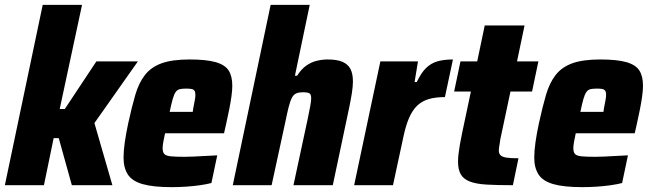

<svg xmlns="http://www.w3.org/2000/svg" viewBox="-25 -763 2676 791"><path d="M-5 0 151 -743H313L221 -314H242L372 -510H543L364 -256L438 0H271L217 -194H196L156 0Z M682 8Q606 8 562.5 -4.5Q519 -17 501.5 -44.5Q484 -72 484 -113Q484 -141 489 -176.5Q494 -212 503 -254Q518 -323 532.5 -372.5Q547 -422 572.5 -454.5Q598 -487 641.5 -502.5Q685 -518 756 -518Q825 -518 863.5 -507Q902 -496 917 -472.5Q932 -449 932 -410Q932 -391 928.5 -366Q925 -341 919.5 -313Q914 -285 907 -254L898 -214H655Q651 -196 648 -179.5Q645 -163 645 -153Q645 -136 652 -128.5Q659 -121 678.5 -119Q698 -117 735 -117Q750 -117 772.5 -118Q795 -119 821 -120.5Q847 -122 870 -123L846 -9Q827 -4 799.5 0Q772 4 741.5 6Q711 8 682 8ZM674 -302H769L771 -316Q775 -337 777.5 -350Q780 -363 780 -372Q780 -384 776 -389.5Q772 -395 763.5 -396.5Q755 -398 742 -398Q725 -398 715 -395.5Q705 -393 698.5 -383.5Q692 -374 686.5 -355Q681 -336 674 -302Z M934 0 1090 -743H1251L1190 -451H1199Q1216 -478 1236.5 -492.5Q1257 -507 1280 -512.5Q1303 -518 1324 -518Q1364 -518 1386.5 -508Q1409 -498 1419 -478.5Q1429 -459 1429 -427Q1429 -407 1424.5 -378.5Q1420 -350 1413 -317L1346 0H1184L1242 -270Q1249 -303 1253 -325Q1257 -347 1257 -358Q1257 -375 1249 -379Q1241 -383 1224 -383Q1207 -383 1196 -378.5Q1185 -374 1178 -361Q1171 -348 1164.5 -323Q1158 -298 1150 -258L1094 0Z M1434 0 1542 -510H1697L1683 -425H1692Q1710 -463 1730.5 -483Q1751 -503 1778 -510.5Q1805 -518 1841 -518L1808 -363Q1770 -363 1742 -355Q1714 -347 1694 -328Q1674 -309 1660 -276.5Q1646 -244 1636 -195L1594 0Z M2088 0Q2024 0 1980.5 -2.5Q1937 -5 1911 -15Q1885 -25 1873.5 -44.5Q1862 -64 1862 -97Q1862 -112 1864 -129Q1866 -146 1869.5 -166.5Q1873 -187 1878 -211L1915 -386H1846L1872 -510H1941L1972 -658H2136L2105 -510H2193L2167 -386H2078L2036 -188Q2035 -179 2033.5 -170.5Q2032 -162 2031 -155Q2030 -148 2030 -143Q2030 -130 2037.5 -123Q2045 -116 2062.5 -113.5Q2080 -111 2111 -111Z M2374 8Q2298 8 2254.5 -4.5Q2211 -17 2193.5 -44.5Q2176 -72 2176 -113Q2176 -141 2181 -176.5Q2186 -212 2195 -254Q2210 -323 2224.5 -372.5Q2239 -422 2264.5 -454.5Q2290 -487 2333.5 -502.5Q2377 -518 2448 -518Q2517 -518 2555.5 -507Q2594 -496 2609 -472.5Q2624 -449 2624 -410Q2624 -391 2620.5 -366Q2617 -341 2611.5 -313Q2606 -285 2599 -254L2590 -214H2347Q2343 -196 2340 -179.5Q2337 -163 2337 -153Q2337 -136 2344 -128.5Q2351 -121 2370.5 -119Q2390 -117 2427 -117Q2442 -117 2464.5 -118Q2487 -119 2513 -120.5Q2539 -122 2562 -123L2538 -9Q2519 -4 2491.5 0Q2464 4 2433.5 6Q2403 8 2374 8ZM2366 -302H2461L2463 -316Q2467 -337 2469.5 -350Q2472 -363 2472 -372Q2472 -384 2468 -389.5Q2464 -395 2455.5 -396.5Q2447 -398 2434 -398Q2417 -398 2407 -395.5Q2397 -393 2390.5 -383.5Q2384 -374 2378.5 -355Q2373 -336 2366 -302Z"/></svg>

Font: Saira SemiCondensed ExtraBold
Style: Italic
Weight: 800
Width: 4
Italic angle: -12°
Designer: Hector Gatti with collaboration of the Omnibus-Type team
Foundry: Omnibus-Type
Version: Version 1.101